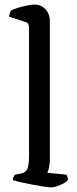

<svg xmlns="http://www.w3.org/2000/svg" viewBox="-20 -820 335 840"><path d="M203 0Q195 0 173 -3.5Q151 -7 123.5 -12Q96 -17 72 -22.5Q48 -28 36 -32Q36 -40 39.5 -46.5Q43 -53 46 -56L73 -61Q90 -64 98.5 -79Q107 -94 107 -139V-700Q107 -708 104 -714.5Q101 -721 91 -724L19 -747Q21 -757 23.5 -764Q26 -771 28 -774Q39 -780 59 -786Q79 -792 99.5 -796Q120 -800 131 -800Q160 -800 179 -779.5Q198 -759 198 -730V-120Q198 -99 194 -84.5Q190 -70 187 -64L270 -56Q272 -53 274.5 -47.5Q277 -42 277 -33Q272 -25 258 -17.5Q244 -10 228.5 -5Q213 0 203 0Z"/></svg>

Font: Texturina 12pt
Style: Regular
Weight: 400
Designer: Guillermo Torres Carreño
Foundry: Omnibus-Type
Version: Version 1.002